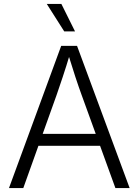

<svg xmlns="http://www.w3.org/2000/svg" viewBox="-20 -962 709 982"><path d="M25.9 0 293 -727.5H374L643.1 0H570.3L397.5 -476.1Q382.8 -516.1 365.5 -568.6Q348.1 -621.1 325.2 -695.8H340.8Q318.4 -620.6 300.5 -567.4Q282.7 -514.2 269.5 -476.1L99.1 0ZM150.4 -216.3V-277.3H518.6V-216.3ZM308.6 -801.3 219.2 -941.9H293.9L363.8 -801.3Z"/></svg>

Font: Inter 16pt Light
Style: Regular
Weight: 300
Version: Version 4.001;git-66647c0bb